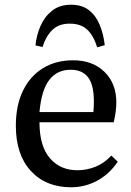

<svg xmlns="http://www.w3.org/2000/svg" viewBox="-20 -778 556 812"><path d="M281 14Q174 14 110.5 -55Q47 -124 47 -246Q47 -332 77 -394Q107 -456 161.5 -489.5Q216 -523 289 -523Q372 -523 422 -474Q472 -425 472 -345Q472 -308 461 -261H147Q147 -160 191 -109Q235 -58 307 -58Q346 -58 383 -72.5Q420 -87 451 -120L478 -94Q442 -41 390.5 -13.5Q339 14 281 14ZM147 -304H375Q377 -324 377 -349Q377 -419 352.5 -451Q328 -483 279 -483Q221 -483 188 -439.5Q155 -396 147 -304ZM280 -758Q328 -758 357.5 -734Q387 -710 402.5 -671Q418 -632 423 -587L391 -578Q376 -627 349 -652.5Q322 -678 275 -678Q227 -678 199.5 -649.5Q172 -621 160 -579L130 -586Q134 -628 151 -667.5Q168 -707 200 -732.5Q232 -758 280 -758Z"/></svg>

Font: Literata 36pt
Style: Regular
Weight: 400
Designer: Latin by Veronika Burian and Jose Scaglione. Greek by Irene Vlachou. Cyrillic by Vera Evstafieva.
Foundry: TypeTogether
Version: Version 3.002